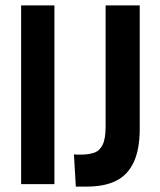

<svg xmlns="http://www.w3.org/2000/svg" viewBox="-20 -680 591 709"><path d="M58 0V-660H181V0ZM260 9 253 -110Q259 -109 265 -109Q271 -109 277 -109Q307 -109 327.5 -116Q348 -123 359 -145.5Q370 -168 370 -212V-660H496V-205Q496 -129 474 -81.5Q452 -34 409 -12.5Q366 9 301 9Q294 9 286 9Q278 9 260 9Z"/></svg>

Font: Bricolage Grotesque Condensed SemiBold
Style: Regular
Weight: 600
Width: 3
Designer: Mathieu Triay
Foundry: Atelier Triay
Version: Version 1.000;gftools[0.9.30]